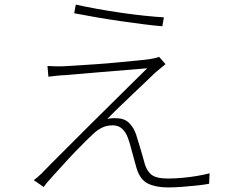

<svg xmlns="http://www.w3.org/2000/svg" viewBox="-20 -791 1040 841"><path d="M312 -771Q351 -762 403.5 -752.5Q456 -743 511 -735Q566 -727 615 -722Q664 -717 698 -715L691 -676Q654 -679 607 -685Q560 -691 508 -698.5Q456 -706 403.5 -715Q351 -724 305 -733ZM705 -510Q696 -503 680 -489.5Q664 -476 658 -471Q645 -458 618.5 -433Q592 -408 559.5 -377Q527 -346 497.5 -317.5Q468 -289 450 -270Q459 -272 470.5 -273Q482 -274 490 -273Q525 -273 546 -252Q567 -231 577 -199Q582 -183 589 -160Q596 -137 603 -113Q610 -89 615 -70Q626 -37 647.5 -23Q669 -9 715 -9Q744 -9 778 -12Q812 -15 844 -20.5Q876 -26 898 -32L896 14Q875 18 843 21.5Q811 25 777 27.5Q743 30 715 30Q663 30 628 13Q593 -4 578 -55Q574 -70 567 -94.5Q560 -119 553.5 -144Q547 -169 541 -185Q532 -211 515.5 -226.5Q499 -242 474 -242Q449 -242 429.5 -233Q410 -224 393 -209Q381 -198 359 -176.5Q337 -155 310.5 -127.5Q284 -100 257.5 -70.5Q231 -41 207.5 -15.5Q184 10 171 28L128 -2Q134 -6 143.5 -14Q153 -22 163 -32Q170 -40 200 -70Q230 -100 273 -143Q316 -186 366 -236Q416 -286 466 -335Q516 -384 557.5 -425.5Q599 -467 625 -492Q599 -490 561 -486.5Q523 -483 480 -480Q437 -477 396 -473Q355 -469 321 -466.5Q287 -464 267 -462Q244 -461 226.5 -459Q209 -457 192 -455L188 -502Q205 -501 224 -500.5Q243 -500 264 -501Q284 -502 321 -504.5Q358 -507 403.5 -510Q449 -513 494.5 -517.5Q540 -522 577.5 -525.5Q615 -529 636 -532Q648 -534 659 -536.5Q670 -539 677 -542Z"/></svg>

Font: Noto Sans TC ExtraLight
Style: Regular
Weight: 250
Designer: Ryoko NISHIZUKA  (kana, bopomofo & ideographs); Paul D. Hunt (Latin, Greek & Cyrillic); Sandoll Communications , Soo-you
Foundry: Adobe
Version: Version 2.004-H2;hotconv 1.0.118;makeotfexe 2.5.65603